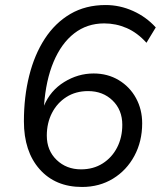

<svg xmlns="http://www.w3.org/2000/svg" viewBox="-20 -734 640 763"><path d="M306 9Q200 9 137.5 -61.5Q75 -132 75 -252Q75 -349 96 -433Q117 -517 158 -580Q199 -643 259.5 -678.5Q320 -714 400 -714Q456 -714 508.5 -690.5Q561 -667 599 -625L562 -564Q526 -604 483.5 -622.5Q441 -641 394 -641Q326 -641 275 -601.5Q224 -562 193 -488.5Q162 -415 155 -314Q180 -374 235 -408Q290 -442 352 -442Q408 -442 452 -415.5Q496 -389 520.5 -344Q545 -299 545 -244Q545 -172 514 -114.5Q483 -57 429 -24Q375 9 306 9ZM302 -61Q351 -61 388 -84.5Q425 -108 445.5 -148Q466 -188 466 -238Q466 -297 427.5 -334.5Q389 -372 330 -372Q281 -372 244 -348.5Q207 -325 186.5 -285Q166 -245 166 -195Q166 -136 205 -98.5Q244 -61 302 -61Z"/></svg>

Font: Nunito Sans
Style: Italic
Weight: 400
Italic angle: -9°
Designer: Vernon Adams
Foundry: Vernon Adams
Version: Version 3.006; ttfautohint (v1.8.3)